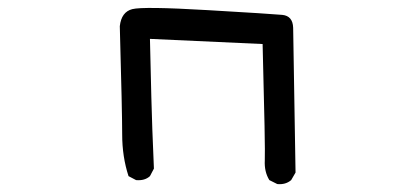

<svg xmlns="http://www.w3.org/2000/svg" viewBox="-20 -458 1040 484"><path d="M679 6 659 -4Q646 -25 647.5 -53.5Q649 -82 642 -347L358 -360Q362 -181 364 -131.5Q366 -82 368 -33L358 -14Q345 -2 323 -4L304 -14Q288 -63 288 -119Q288 -175 282 -392Q286 -428 313.5 -435Q341 -442 503 -432.5Q665 -423 691.5 -420.5Q718 -418 719 -388L725 -23L714 -4Q700 8 679 6Z"/></svg>

Font: Kosefont JP
Style: Regular
Weight: 400
Designer: Nozomi Seto 瀬戸のぞみ
Version: Version 3.00;June 19, 2020